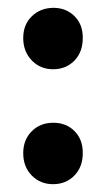

<svg xmlns="http://www.w3.org/2000/svg" viewBox="-20 -467 271 496"><path d="M117.7 -446.8Q151.4 -446.8 172.9 -424.8Q194.3 -403.3 193.8 -368.2Q193.8 -333 172.4 -310.5Q150.4 -288.1 117.2 -288.1Q84 -288.1 62 -311Q40 -334 40 -368.7Q40 -403.3 62 -424.8Q84 -446.3 117.7 -446.8ZM193.8 -70.8Q193.8 -36.1 172.4 -13.7Q150.4 8.8 117.2 8.8Q84 8.8 62 -13.7Q40 -36.1 40 -71.3Q40 -106 62 -127.9Q84 -149.9 117.7 -149.9Q151.4 -149.9 172.9 -127.9Q194.3 -106 193.8 -70.8Z"/></svg>

Font: TruenoSBd
Style: Demi
Weight: 600
Designer: Julieta Ulanovsky
Foundry: Julieta Ulanovsky
Version: Version 3.001b